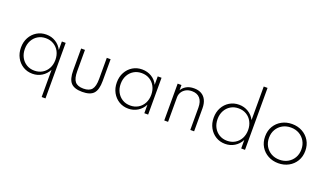

<svg xmlns="http://www.w3.org/2000/svg" viewBox="-94 -1554 4289 2508"><g transform="rotate(20 2051.0 -300.5)"><path d="M551.5 260V-118.5Q519 -55.5 461.2 -19.8Q403.5 16 332.5 16Q258.5 16 200.8 -19.5Q143 -55 109.5 -116.5Q76 -178 76 -256Q76 -334.5 109.5 -395.8Q143 -457 201 -492.5Q259 -528 333 -528Q404.5 -528 462.2 -492.5Q520 -457 551.5 -394.5V-512H604.5V260ZM342 -31Q404 -31 452 -59.8Q500 -88.5 527.2 -139.5Q554.5 -190.5 554.5 -256Q554.5 -322 527.2 -372.8Q500 -423.5 452 -452.2Q404 -481 342.5 -481Q280.5 -481 232.8 -452.2Q185 -423.5 157.5 -372.8Q130 -322 130 -256Q130 -190.5 157.2 -139.8Q184.5 -89 232.5 -60Q280.5 -31 342 -31Z M1024.5 16Q913.5 16 866.5 -35.8Q819.5 -87.5 819.5 -209.5V-512H872.5V-217Q872.5 -116 907.5 -72.8Q942.5 -29.5 1024.5 -29.5Q1106.5 -29.5 1141.2 -72.8Q1176 -116 1176 -217V-512H1229V-209.5Q1229 -87.5 1182.2 -35.8Q1135.5 16 1024.5 16Z M1664 16Q1591.5 16 1533.8 -19.2Q1476 -54.5 1442.2 -116Q1408.5 -177.5 1408.5 -256Q1408.5 -335 1442 -396.2Q1475.5 -457.5 1533.2 -492.8Q1591 -528 1664 -528Q1737 -528 1796 -492.5Q1855 -457 1884 -394.5V-512H1937V0H1884V-118.5Q1851.5 -55.5 1793.8 -19.8Q1736 16 1664 16ZM1675 -31Q1737 -31 1784.8 -59.8Q1832.5 -88.5 1859.8 -139.5Q1887 -190.5 1887 -256Q1887 -322 1859.8 -372.8Q1832.5 -423.5 1784.8 -452.2Q1737 -481 1675 -481Q1613 -481 1565.2 -452.2Q1517.5 -423.5 1490 -372.8Q1462.5 -322 1462.5 -256Q1462.5 -190.5 1490 -139.8Q1517.5 -89 1565.2 -60Q1613 -31 1675 -31Z M2161 0V-512H2214V-439Q2233 -475.5 2276.8 -501.8Q2320.5 -528 2386.5 -528Q2446 -528 2488.5 -503.8Q2531 -479.5 2553.5 -432.8Q2576 -386 2576 -318.5V0H2523V-309Q2523 -394 2483.8 -438.8Q2444.5 -483.5 2373 -483.5Q2323 -483.5 2287.5 -463.5Q2252 -443.5 2233 -411Q2214 -378.5 2214 -341.5V0Z M3010.5 16Q2938 16 2880.2 -19.2Q2822.5 -54.5 2788.8 -116Q2755 -177.5 2755 -256Q2755 -335 2788.5 -396.2Q2822 -457.5 2880 -492.8Q2938 -528 3011 -528Q3083 -528 3141 -492.5Q3199 -457 3230.5 -394.5V-861H3283.5V0H3230.5V-118.5Q3198.5 -55.5 3140.2 -19.8Q3082 16 3010.5 16ZM3021 -31Q3083 -31 3131 -59.8Q3179 -88.5 3206.2 -139.5Q3233.5 -190.5 3233.5 -256Q3233.5 -321.5 3206.2 -372.5Q3179 -423.5 3131 -452.2Q3083 -481 3021 -481Q2959.5 -481 2911.8 -452.2Q2864 -423.5 2836.5 -372.5Q2809 -321.5 2809 -256Q2809 -190.5 2836.2 -139.8Q2863.5 -89 2911.5 -60Q2959.5 -31 3021 -31Z M3749 16Q3670 16 3606.8 -18.5Q3543.5 -53 3506.8 -114.2Q3470 -175.5 3470 -256Q3470 -336.5 3506.8 -397.8Q3543.5 -459 3606.8 -493.5Q3670 -528 3749 -528Q3828 -528 3891.2 -493.5Q3954.5 -459 3991.5 -397.8Q4028.5 -336.5 4028.5 -256Q4028.5 -175.5 3991.5 -114.2Q3954.5 -53 3891.2 -18.5Q3828 16 3749 16ZM3749 -32.5Q3814 -32.5 3864.8 -61.2Q3915.5 -90 3944.8 -140.5Q3974 -191 3974 -256Q3974 -321 3944.8 -371.5Q3915.5 -422 3864.8 -450.8Q3814 -479.5 3749 -479.5Q3684 -479.5 3633.2 -450.8Q3582.5 -422 3553.2 -371.5Q3524 -321 3524 -256Q3524 -191 3553.2 -140.5Q3582.5 -90 3633.2 -61.2Q3684 -32.5 3749 -32.5Z"/></g></svg>

Font: Spartan Thin Light
Style: Regular
Weight: 300
Version: Version 1.004